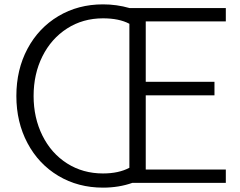

<svg xmlns="http://www.w3.org/2000/svg" viewBox="-20 -808 1102 880"><path d="M452 52Q338 52 247.5 -2Q157 -56 106 -152Q55 -248 55 -368Q55 -489 106 -584.5Q157 -680 247.5 -734Q338 -788 452 -788Q515 -788 574 -771H1015V-710H648V-433H963V-371H648V-31H1015V30H587Q525 52 452 52ZM452 -724Q360 -724 287.5 -677.5Q215 -631 174.5 -550Q134 -469 134 -368Q134 -268 174.5 -186.5Q215 -105 287.5 -59Q360 -13 452 -13Q524 -13 573 -39V-699Q526 -724 452 -724Z"/></svg>

Font: LINE Seed JP_TTF Regular
Style: Regular
Weight: 400
Designer: LINE & Fontrix & Fontworks
Version: Version 1.002